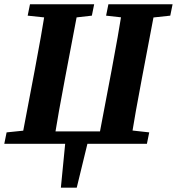

<svg xmlns="http://www.w3.org/2000/svg" viewBox="-22 -677 832 904"><path d="M-1.8 0H168.9L183.7 -68.7H154.9L9.1 -53.7L-1.8 0ZM75.7 0H229.4C246.1 -103 264.8 -207 284.6 -310.7L350.4 -657H196.3C179.6 -554 161.3 -450 141.6 -347L75.7 0ZM136.7 0H506L508.2 -58.3H139.5L136.7 0ZM264.6 206.7H339.3L399.2 -39.4H288.7L264.6 206.7ZM437.7 0H591.4C608.1 -103 626.8 -207 646.6 -310.7L712.4 -657H558C541.3 -554 523.3 -450 503.6 -347L437.7 0ZM503.3 0H669.7L680.6 -53.7L545.7 -68.7H516.9L503.3 0ZM108.3 -603.3 249.5 -588.3H278.6L410.5 -603.3L421.4 -657H119.2L108.3 -603.3ZM477.5 -603.3 611.5 -588.3H640.6L779.7 -603.3L790.6 -657H488.4L477.5 -603.3Z"/></svg>

Font: Source Serif Variable
Style: Italic
Weight: 389
Italic angle: -12°
Designer: Frank Grießhammer
Foundry: Adobe Systems Incorporated
Version: Version 3.001;hotconv 1.0.111;makeotfexe 2.5.65597